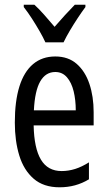

<svg xmlns="http://www.w3.org/2000/svg" viewBox="-20 -786 458 816"><path d="M215 -546Q270 -546 306 -514.5Q342 -483 360 -429.5Q378 -376 378 -309V-253H123Q125 -156 154 -107.5Q183 -59 242 -59Q271 -59 299.5 -68Q328 -77 358 -96V-24Q330 -7 299 1.5Q268 10 233 10Q165 10 123 -26.5Q81 -63 62 -125Q43 -187 43 -265Q43 -356 62.5 -418.5Q82 -481 120.5 -513.5Q159 -546 215 -546ZM215 -480Q174 -480 151 -440Q128 -400 124 -317H302Q302 -361 293 -398Q284 -435 264.5 -457.5Q245 -480 215 -480ZM173 -606Q163 -628 148 -654Q133 -680 116 -706.5Q99 -733 81 -756V-766H126Q145 -749 167.5 -723.5Q190 -698 212 -672Q238 -702 255.5 -721Q273 -740 298 -766H343V-756Q328 -736 310.5 -709.5Q293 -683 277 -656Q261 -629 250 -606Z"/></svg>

Font: Noto Sans Devanagari ExtraCondensed
Style: Regular
Weight: 400
Width: 2
Designer: Jelle Bosma - Monotype Design Team
Foundry: Monotype Imaging Inc.
Version: Version 2.006